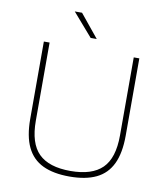

<svg xmlns="http://www.w3.org/2000/svg" viewBox="-100 -1027 973 1119"><g transform="rotate(10 386.5 -467.5)"><path d="M387 9Q291.5 9 228.8 -21Q166 -51 135 -115.5Q104 -180 104 -283V-740H138V-278Q138 -144 198.8 -84Q259.5 -24 387 -24Q514.5 -24 575.2 -84Q636 -144 636 -278V-740H669V-283Q669 -180 638.2 -115.5Q607.5 -51 545 -21Q482.5 9 387 9ZM369 -808 251 -944H294L405 -808Z"/></g></svg>

Font: Encode Sans SC Expanded Thin
Style: Regular
Weight: 250
Width: 7
Designer: Multiple Designers
Foundry: Impallari Type
Version: Version 3.002